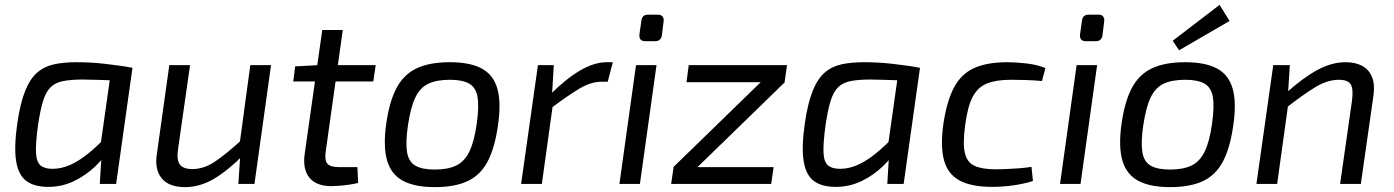

<svg xmlns="http://www.w3.org/2000/svg" viewBox="-20 -754 5713 787"><path d="M294 -499Q320 -499 349.5 -497.5Q379 -496 409 -492.5Q439 -489 468.5 -485Q498 -481 523 -476L485 -423Q430 -425 386.5 -426.5Q343 -428 320 -428Q270 -428 238 -421.5Q206 -415 187 -396Q168 -377 156.5 -340Q145 -303 136 -242Q126 -169 127.5 -130Q129 -91 145.5 -76.5Q162 -62 195 -62Q231 -62 266.5 -77.5Q302 -93 340 -123.5Q378 -154 419 -197L436 -156Q411 -111 371.5 -73Q332 -35 283 -11.5Q234 12 178 12Q120 12 87.5 -12.5Q55 -37 46 -94.5Q37 -152 51 -249Q63 -331 83 -381Q103 -431 132.5 -456.5Q162 -482 202 -490.5Q242 -499 294 -499ZM437 -476H523L456 0H389L396 -115L387 -123Z M759 -487 710 -144Q703 -99 717 -80Q731 -61 768 -61Q815 -61 859.5 -90.5Q904 -120 969 -179L977 -118Q912 -53 855 -20Q798 13 739 13Q672 13 642.5 -23.5Q613 -60 623 -123L674 -487ZM1091 -487 1023 0H957L966 -134L960 -148L1006 -487Z M1385 -631 1315 -132Q1310 -97 1322 -83Q1334 -69 1369 -69H1445L1448 -4Q1432 0 1410.5 3Q1389 6 1369.5 7.5Q1350 9 1339 9Q1276 9 1248 -26Q1220 -61 1229 -124L1301 -631ZM1520 -487 1510 -420H1182L1190 -482L1286 -487Z M1824 -499Q1906 -499 1954 -473.5Q2002 -448 2018.5 -391Q2035 -334 2021 -239Q2008 -147 1978.5 -91.5Q1949 -36 1896.5 -11.5Q1844 13 1762 13Q1681 13 1632.5 -12.5Q1584 -38 1567 -95Q1550 -152 1563 -246Q1576 -338 1605.5 -393.5Q1635 -449 1688 -474Q1741 -499 1824 -499ZM1824 -427Q1770 -427 1736 -411Q1702 -395 1682.5 -354.5Q1663 -314 1652 -239Q1642 -170 1648.5 -130.5Q1655 -91 1682.5 -75Q1710 -59 1762 -59Q1817 -59 1851 -76Q1885 -93 1904.5 -134Q1924 -175 1934 -246Q1944 -317 1937.5 -356Q1931 -395 1903.5 -411Q1876 -427 1824 -427Z M2250 -487 2242 -353 2248 -338 2201 0H2116L2185 -487ZM2492 -499 2471 -419H2446Q2402 -419 2354.5 -390.5Q2307 -362 2238 -310L2234 -365Q2297 -429 2356 -464Q2415 -499 2467 -499Z M2671 -487 2603 0H2519L2587 -487ZM2676 -694Q2690 -694 2696 -686Q2702 -678 2700 -666L2693 -609Q2689 -585 2665 -585H2626Q2598 -585 2601 -613L2609 -669Q2612 -694 2636 -694Z M3099 -418 3197 -417 2838 -68 2740 -69ZM3151 -69 3141 0H2731L2741 -69ZM3206 -487 3196 -417H2794L2803 -487Z M3522 -499Q3548 -499 3577.5 -497.5Q3607 -496 3637 -492.5Q3667 -489 3696.5 -485Q3726 -481 3751 -476L3713 -423Q3658 -425 3614.5 -426.5Q3571 -428 3548 -428Q3498 -428 3466 -421.5Q3434 -415 3415 -396Q3396 -377 3384.5 -340Q3373 -303 3364 -242Q3354 -169 3355.5 -130Q3357 -91 3373.5 -76.5Q3390 -62 3423 -62Q3459 -62 3494.5 -77.5Q3530 -93 3568 -123.5Q3606 -154 3647 -197L3664 -156Q3639 -111 3599.5 -73Q3560 -35 3511 -11.5Q3462 12 3406 12Q3348 12 3315.5 -12.5Q3283 -37 3274 -94.5Q3265 -152 3279 -249Q3291 -331 3311 -381Q3331 -431 3360.5 -456.5Q3390 -482 3430 -490.5Q3470 -499 3522 -499ZM3665 -476H3751L3684 0H3617L3624 -115L3615 -123Z M4109 -499Q4144 -499 4187.5 -494Q4231 -489 4265 -475L4251 -422Q4219 -425 4182.5 -426Q4146 -427 4123 -427Q4064 -427 4026 -412Q3988 -397 3967 -357Q3946 -317 3936 -240Q3926 -165 3935 -126.5Q3944 -88 3975 -74Q4006 -60 4062 -60Q4078 -60 4102.5 -61Q4127 -62 4155 -64Q4183 -66 4208 -70L4214 -12Q4176 0 4132 6Q4088 12 4047 12Q3962 12 3913.5 -14Q3865 -40 3849.5 -97Q3834 -154 3847 -247Q3861 -340 3890.5 -395.5Q3920 -451 3973 -475Q4026 -499 4109 -499Z M4477 -487 4409 0H4325L4393 -487ZM4482 -694Q4496 -694 4502 -686Q4508 -678 4506 -666L4499 -609Q4495 -585 4471 -585H4432Q4404 -585 4407 -613L4415 -669Q4418 -694 4442 -694Z M4838 -499Q4920 -499 4968 -473.5Q5016 -448 5032.5 -391Q5049 -334 5035 -239Q5022 -147 4992.5 -91.5Q4963 -36 4910.5 -11.5Q4858 13 4776 13Q4695 13 4646.5 -12.5Q4598 -38 4581 -95Q4564 -152 4577 -246Q4590 -338 4619.5 -393.5Q4649 -449 4702 -474Q4755 -499 4838 -499ZM4838 -427Q4784 -427 4750 -411Q4716 -395 4696.5 -354.5Q4677 -314 4666 -239Q4656 -170 4662.5 -130.5Q4669 -91 4696.5 -75Q4724 -59 4776 -59Q4831 -59 4865 -76Q4899 -93 4918.5 -134Q4938 -175 4948 -246Q4958 -317 4951.5 -356Q4945 -395 4917.5 -411Q4890 -427 4838 -427ZM4979 -734 5020 -668 4813 -548 4787 -587Z M5495 -499Q5536 -499 5563.5 -484Q5591 -469 5603.5 -439Q5616 -409 5610 -364L5558 0H5473L5522 -343Q5528 -391 5516 -409Q5504 -427 5469 -427Q5421 -427 5371 -396.5Q5321 -366 5252 -312L5253 -374Q5322 -436 5380.5 -467.5Q5439 -499 5495 -499ZM5267 -487 5259 -361 5263 -346 5215 0H5130L5199 -487Z"/></svg>

Font: Exo 2
Style: Italic
Weight: 400
Italic angle: -8°
Designer: Natanael Gama
Foundry: Natanael Gama
Version: Version 2.010